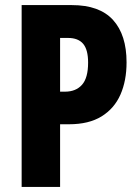

<svg xmlns="http://www.w3.org/2000/svg" viewBox="-20 -734 547 754"><path d="M262 -714Q371 -714 424 -655.5Q477 -597 477 -489Q477 -417 453 -362.5Q429 -308 379 -277Q329 -246 251 -246H216V0H65V-714ZM247 -585H216V-374H235Q278 -374 302 -401Q326 -428 326 -488Q326 -539 306.5 -562Q287 -585 247 -585Z"/></svg>

Font: Noto Sans Sinhala ExtraCondensed ExtraBold
Style: Regular
Weight: 800
Width: 2
Designer: Jelle Bosma - Monotype Design Team
Foundry: Monotype Imaging Inc.
Version: Version 2.006; ttfautohint (v1.8.4.7-5d5b)